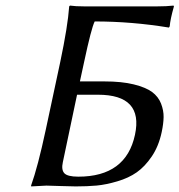

<svg xmlns="http://www.w3.org/2000/svg" viewBox="-20 -668 646 691"><path d="M257.3 -327.1 206.1 -84Q200.2 -57.1 211.4 -44.7Q222.7 -32.2 261.7 -32.2Q433.6 -32.2 465.8 -183.1Q496.6 -327.1 332.5 -327.1ZM196.8 -444.8Q224.1 -574.2 229 -645L231.9 -647.9Q250.5 -645 284.2 -645H543.9Q580.1 -645 604.5 -647.9L606 -645Q592.8 -598.6 590.8 -573.2L587.9 -568.8Q454.1 -590.8 320.8 -590.8Q308.6 -566.4 282.7 -444.8L267.6 -375H355.5Q418 -375 461.4 -364.3Q504.9 -353.5 527.3 -336.9Q549.8 -320.3 559.6 -295.2Q569.3 -270 568.8 -246.6Q568.4 -223.1 562 -192.9Q551.3 -142.1 526.4 -105.2Q501.5 -68.4 472.2 -47.9Q442.9 -27.3 402.3 -15.4Q361.8 -3.4 328.1 -0.2Q294.4 2.9 252.4 2.9Q233.4 2.9 197 1.5Q160.6 0 147 0L92.3 2.9L91.8 0Q116.2 -67.9 144.5 -200.2Z"/></svg>

Font: Linux Biolinum
Style: Italic
Weight: 400
Italic angle: -12°
Designer: Philipp H. Poll
Foundry: Philipp H. Poll
Version: Version 1.1.3 ; ttfautohint (v0.9)